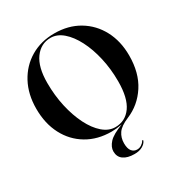

<svg xmlns="http://www.w3.org/2000/svg" viewBox="-207 -859 1148 1215"><g transform="rotate(-30 367.0 -252.0)"><path d="M364.5 -710Q466.5 -710 543.5 -664Q620.5 -618 663.2 -537.5Q706 -457 706 -352.5Q706 -225.5 650 -139.2Q594 -53 501.5 -14.5Q442.5 10 421 41.2Q399.5 72.5 399.5 113.5Q399.5 152 414.2 170.5Q429 189 453 189Q470 189 484.5 179.8Q499 170.5 506.5 157.5Q509.5 153 513 154.5Q516 156.5 513 162Q505 180 482 192.8Q459 205.5 424.5 205.5Q373 205.5 344.2 184.8Q315.5 164 315.5 124.5Q315.5 92.5 343.5 61.5Q371.5 30.5 446.5 2.5Q423.5 6.5 404.8 8.2Q386 10 369.5 10Q267.5 10 190.5 -35.8Q113.5 -81.5 70.8 -163.2Q28 -245 28 -353Q28 -459 71.2 -539.5Q114.5 -620 190.5 -665Q266.5 -710 364.5 -710ZM564 -245.5Q564 -335.5 545.5 -417Q527 -498.5 494.5 -561.5Q462 -624.5 419.8 -661Q377.5 -697.5 330 -697.5Q258.5 -697.5 214.2 -636.5Q170 -575.5 170 -460.5Q170 -368.5 188.5 -286.2Q207 -204 239.2 -140Q271.5 -76 314 -39.2Q356.5 -2.5 404 -2.5Q477.5 -2.5 520.8 -63Q564 -123.5 564 -245.5Z"/></g></svg>

Font: Fraunces 144pt SemiBold
Style: Regular
Weight: 600
Version: Version 1.000;[0bf87f6ff]